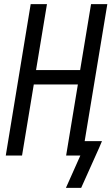

<svg xmlns="http://www.w3.org/2000/svg" viewBox="-20 -755 541 932"><path d="M300 157 370 0H301L358 -345H144L87 0H8L129 -735H208L155 -415H369L422 -735H501L391 -70H475L461 -37L374 157Z"/></svg>

Font: Iosevka Term Curly
Style: Italic
Weight: 400
Italic angle: -9°
Designer: Belleve Invis
Foundry: Belleve Invis
Version: Version 32.3.0